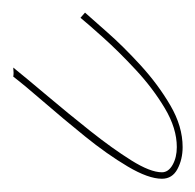

<svg xmlns="http://www.w3.org/2000/svg" viewBox="-92 -270 302 297"><g transform="rotate(-90 59.5 -122.0)"><path d="M89 -253Q94 -252 103 -253Q86 -232 59 -200Q32 -168 5 -134Q-22 -100 -40.5 -70.5Q-59 -41 -59 -23Q-59 -13 -47.5 -6.5Q-36 0 -20 0Q9 0 40 -18.5Q71 -37 99.5 -63.5Q128 -90 149.5 -114Q171 -138 180 -149L188 -142Q179 -132 157.5 -107.5Q136 -83 106.5 -56Q77 -29 44.5 -10Q12 9 -20 9Q-39 9 -54 1Q-69 -7 -69 -23Q-69 -44 -50 -76Q-31 -108 -3.5 -142Q24 -176 50 -206Q76 -236 89 -253Z"/></g></svg>

Font: Kapakana Light
Style: Regular
Weight: 300
Designer: Kyosuke Nagai
Version: Version 1.000